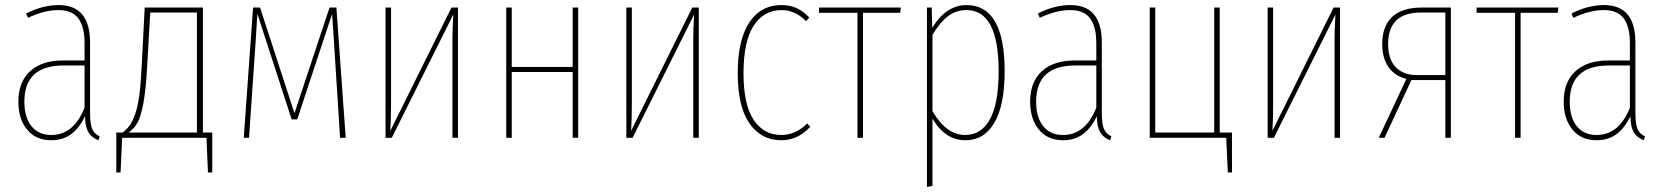

<svg xmlns="http://www.w3.org/2000/svg" viewBox="-20 -549 6631 765"><path d="M338.9 -96.2Q338.9 -55.2 347.4 -35.2Q356 -15.1 377 -5.9L372.1 9.8Q344.7 -0.5 332 -22.5Q319.3 -44.4 318.8 -85.9Q295.4 -37.6 262.7 -13.9Q230 9.8 184.1 9.8Q123 9.8 88.1 -32.5Q53.2 -74.7 53.2 -144Q53.2 -222.7 100.1 -265.4Q147 -308.1 231 -308.1H316.9V-377Q316.9 -441.9 292.5 -475.3Q268.1 -508.8 212.9 -508.8Q156.2 -508.8 91.8 -478L84 -495.1Q149.9 -528.8 213.9 -528.8Q338.9 -528.8 338.9 -378.9ZM184.1 -11.2Q273.9 -11.2 316.9 -120.1V-288.1H232.9Q77.1 -288.1 77.1 -144Q77.1 -81.1 105.5 -46.1Q133.8 -11.2 184.1 -11.2Z M788.6 -21H825.7V138.2H808.6L802.7 0H466.8L460.4 138.2H443.4V-21H469.7Q487.3 -36.1 497.6 -50.5Q507.8 -64.9 518.1 -93Q528.3 -121.1 534.7 -167.2Q541 -213.4 544.4 -283.2L556.6 -519H788.6ZM764.6 -21V-499H578.6L566.4 -285.2Q561.5 -193.4 551.5 -139.2Q541.5 -85 528.3 -61Q515.1 -37.1 492.7 -21Z M1320.3 -519 1357.4 0H1335L1310.1 -390.1L1303.2 -493.2L1164.1 -73.2H1142.1L1005.4 -494.1Q1000.5 -418.5 999 -390.1L972.2 0H951.2L988.3 -519H1016.1L1153.3 -98.1L1293 -519Z M1804.7 -519V0H1782.7V-394Q1782.7 -433.1 1786.1 -491.2L1541 0H1516.1V-519H1538.1V-146Q1538.1 -72.8 1535.2 -27.8L1778.8 -519Z M2261.7 0V-262.2H2019V0H1997.1V-519H2019V-282.2H2261.7V-519H2283.7V0Z M2764.2 -519V0H2742.2V-394Q2742.2 -433.1 2745.6 -491.2L2500.5 0H2475.6V-519H2497.6V-146Q2497.6 -72.8 2494.6 -27.8L2738.3 -519Z M3093.3 -528.8Q3127 -528.8 3153.3 -517.1Q3179.7 -505.4 3204.6 -479L3191.4 -464.8Q3148.9 -508.8 3093.3 -508.8Q3023.4 -508.8 2982.9 -446.5Q2942.4 -384.3 2942.4 -256.8Q2942.4 -131.8 2982.9 -71.5Q3023.4 -11.2 3092.3 -11.2Q3150.4 -11.2 3196.3 -57.1L3208.5 -43.9Q3158.7 9.8 3093.3 9.8Q3012.7 9.8 2966.1 -57.4Q2919.4 -124.5 2919.4 -256.8Q2919.4 -390.6 2965.6 -459.7Q3011.7 -528.8 3093.3 -528.8Z M3569.3 -519 3566.4 -498H3418.5V0H3396.5V-498H3243.2V-519Z M3831.1 -528.8Q3982.9 -528.8 3982.9 -264.2Q3982.9 -130.4 3942.1 -60.3Q3901.4 9.8 3826.2 9.8Q3746.1 9.8 3695.3 -76.2V191.9L3673.3 195.8V-519H3692.4L3694.3 -438Q3749.5 -528.8 3831.1 -528.8ZM3825.2 -11.2Q3890.6 -11.2 3924.8 -74.7Q3959 -138.2 3959 -264.2Q3959 -508.8 3831.1 -508.8Q3788.1 -508.8 3756.1 -483.6Q3724.1 -458.5 3695.3 -410.2V-106Q3750.5 -11.2 3825.2 -11.2Z M4370.1 -96.2Q4370.1 -55.2 4378.7 -35.2Q4387.2 -15.1 4408.2 -5.9L4403.3 9.8Q4376 -0.5 4363.3 -22.5Q4350.6 -44.4 4350.1 -85.9Q4326.7 -37.6 4293.9 -13.9Q4261.2 9.8 4215.3 9.8Q4154.3 9.8 4119.4 -32.5Q4084.5 -74.7 4084.5 -144Q4084.5 -222.7 4131.3 -265.4Q4178.2 -308.1 4262.2 -308.1H4348.1V-377Q4348.1 -441.9 4323.7 -475.3Q4299.3 -508.8 4244.1 -508.8Q4187.5 -508.8 4123 -478L4115.2 -495.1Q4181.2 -528.8 4245.1 -528.8Q4370.1 -528.8 4370.1 -378.9ZM4215.3 -11.2Q4305.2 -11.2 4348.1 -120.1V-288.1H4264.2Q4108.4 -288.1 4108.4 -144Q4108.4 -81.1 4136.7 -46.1Q4165 -11.2 4215.3 -11.2Z M4839.8 -21H4888.7V138.2H4872.1L4865.7 0H4561V-519H4583V-21H4817.9V-519H4839.8Z M5319.3 -519V0H5297.4V-394Q5297.4 -433.1 5300.8 -491.2L5055.7 0H5030.8V-519H5052.7V-146Q5052.7 -72.8 5049.8 -27.8L5293.5 -519Z M5644.5 -519H5760.7V0H5738.8V-230H5603.5L5496.6 0H5473.6L5583.5 -234.9Q5536.6 -246.1 5512 -282.2Q5487.3 -318.4 5487.3 -373Q5487.3 -444.8 5527.1 -481.9Q5566.9 -519 5644.5 -519ZM5623.5 -250H5738.8V-499H5644.5Q5510.7 -500.5 5510.7 -373Q5510.7 -312.5 5541.3 -281.2Q5571.8 -250 5623.5 -250Z M6189.5 -519 6186.5 -498H6038.6V0H6016.6V-498H5863.3V-519Z M6496.1 -96.2Q6496.1 -55.2 6504.6 -35.2Q6513.2 -15.1 6534.2 -5.9L6529.3 9.8Q6502 -0.5 6489.3 -22.5Q6476.6 -44.4 6476.1 -85.9Q6452.6 -37.6 6419.9 -13.9Q6387.2 9.8 6341.3 9.8Q6280.3 9.8 6245.4 -32.5Q6210.4 -74.7 6210.4 -144Q6210.4 -222.7 6257.3 -265.4Q6304.2 -308.1 6388.2 -308.1H6474.1V-377Q6474.1 -441.9 6449.7 -475.3Q6425.3 -508.8 6370.1 -508.8Q6313.5 -508.8 6249 -478L6241.2 -495.1Q6307.1 -528.8 6371.1 -528.8Q6496.1 -528.8 6496.1 -378.9ZM6341.3 -11.2Q6431.2 -11.2 6474.1 -120.1V-288.1H6390.1Q6234.4 -288.1 6234.4 -144Q6234.4 -81.1 6262.7 -46.1Q6291 -11.2 6341.3 -11.2Z"/></svg>

Font: Fira Sans Compressed Thin
Style: Regular
Weight: 100
Width: 1
Designer: Carrois Corporate & Edenspiekermann AG
Foundry: Carrois Corporate GbR & Edenspiekermann AG
Version: Version 4.203;PS 004.203;hotconv 1.0.88;makeotf.lib2.5.64775